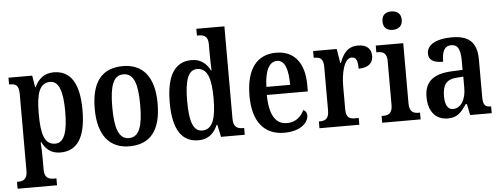

<svg xmlns="http://www.w3.org/2000/svg" viewBox="-59 -928 3475 1329"><g transform="rotate(-5 1679.0 -263.5)"><path d="M13 235H287V187H267C239 187 204 179 204 121V43C204 4 203 -41 200 -71H205C229 -21 268 11 330 11C446 11 508 -75 508 -268C508 -461 445 -546 331 -546C264 -546 224 -508 199 -455H195L182 -536H17V-489H25C59 -489 85 -480 85 -420V119C85 179 50 187 22 187H13ZM300 -53C225 -53 204 -128 204 -269C204 -403 225 -482 301 -482C363 -482 388 -407 388 -269C388 -128 363 -53 300 -53Z M810 10C955 10 1030 -81 1030 -269C1030 -457 948 -547 813 -547C668 -547 593 -457 593 -269C593 -81 676 10 810 10ZM812 -47C741 -47 715 -123 715 -269C715 -415 740 -490 811 -490C884 -490 909 -415 909 -269C909 -123 884 -47 812 -47Z M1290 10C1358 10 1398 -26 1424 -85H1429L1447 0H1612V-47H1605C1565 -47 1537 -59 1537 -119V-760H1342V-713H1349C1387 -713 1419 -705 1419 -647V-575C1419 -539 1420 -497 1422 -464H1418C1393 -512 1355 -547 1290 -547C1177 -547 1114 -460 1114 -267C1114 -75 1177 10 1290 10ZM1322 -55C1259 -55 1235 -125 1235 -267C1235 -406 1259 -482 1322 -482C1396 -482 1419 -406 1419 -268C1419 -132 1394 -55 1322 -55Z M1886 10C2004 10 2055 -49 2055 -96C2055 -117 2044 -130 2030 -135C2010 -91 1971 -55 1912 -55C1833 -55 1790 -118 1788 -261H2073V-306C2073 -464 1999 -547 1877 -547C1744 -547 1668 -452 1668 -264C1668 -90 1744 10 1886 10ZM1955 -317H1790C1793 -429 1824 -490 1879 -490C1934 -490 1955 -422 1955 -317Z M2131 0H2408V-47H2382C2347 -47 2320 -55 2320 -114V-278C2320 -359 2341 -468 2395 -468C2428 -468 2437 -442 2437 -387C2503 -387 2538 -416 2538 -467C2538 -515 2509 -547 2446 -547C2375 -547 2343 -503 2318 -437H2314L2298 -536H2134V-489H2137C2175 -489 2201 -480 2201 -421V-119C2201 -56 2173 -47 2134 -47H2131Z M2696 -634C2733 -634 2764 -653 2764 -698C2764 -744 2733 -762 2696 -762C2658 -762 2630 -744 2630 -698C2630 -653 2658 -634 2696 -634ZM2567 0H2834V-47H2824C2788 -47 2760 -58 2760 -118V-536H2569V-489H2580C2614 -489 2642 -478 2642 -422V-116C2642 -58 2613 -47 2577 -47H2567Z M3022 10C3090 10 3116 -23 3154 -78H3162L3178 0H3328V-47H3325C3285 -47 3272 -63 3272 -118V-376C3272 -501 3213 -547 3097 -547C2998 -547 2924 -515 2924 -449C2924 -404 2957 -384 3024 -384C3024 -449 3039 -493 3089 -493C3142 -493 3153 -447 3153 -373V-316L3082 -313C2952 -308 2888 -259 2888 -151C2888 -41 2947 10 3022 10ZM3064 -52C3026 -52 3009 -87 3009 -146C3009 -222 3034 -262 3111 -266L3154 -269V-191C3154 -109 3119 -52 3064 -52Z"/></g></svg>

Font: Noto Serif Tamil Condensed SemiBold
Style: Italic
Weight: 600
Width: 3
Italic angle: -12°
Designer: Indian Type Foundry, Tom Grace, and the Monotype Design Team
Foundry: Monotype Imaging Inc.
Version: Version 2.003